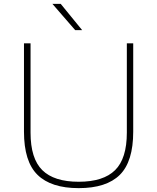

<svg xmlns="http://www.w3.org/2000/svg" viewBox="-20 -964 813 993"><path d="M387 9Q244 9 174 -59.8Q104 -128.5 104 -283V-740H138V-278Q138 -144 198.8 -84Q259.5 -24 387 -24Q514.5 -24 575.2 -84Q636 -144 636 -278V-740H669V-283Q669 -128.5 599.8 -59.8Q530.5 9 387 9ZM369 -808 251 -944H294L405 -808Z"/></svg>

Font: Encode Sans Expanded Thin
Style: Regular
Weight: 100
Width: 7
Designer: Multiple Designers
Foundry: Impallari Type
Version: Version 3.000; ttfautohint (v1.8.3) -l 8 -r 50 -G 200 -x 14 